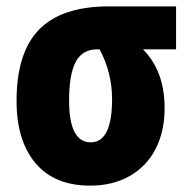

<svg xmlns="http://www.w3.org/2000/svg" viewBox="-20 -573 595 603"><path d="M263 10Q151 10 91.5 -60.5Q32 -131 32 -256Q32 -408 103 -480.5Q174 -553 323 -553H533V-418H429Q497 -350 497 -233Q497 -160 468.5 -105Q440 -50 387 -20Q334 10 263 10ZM265 -126Q332 -126 332 -262Q332 -344 293 -418H285Q239 -418 218 -379Q197 -340 197 -257Q197 -126 265 -126Z"/></svg>

Font: Noto Sans UI CondBlack
Style: Regular
Weight: 900
Width: 3
Designer: Monotype Design Team
Foundry: Monotype Imaging Inc.
Version: Version 1.001